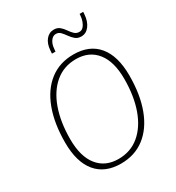

<svg xmlns="http://www.w3.org/2000/svg" viewBox="-213 -1029 1064 1164"><g transform="rotate(-30 319.5 -447.0)"><path d="M290 9Q178 9 118.5 -63Q59 -135 59 -271Q59 -405 96 -503.5Q133 -602 202.5 -655.5Q272 -709 369 -709Q481 -709 540.5 -637Q600 -565 600 -429Q600 -295 563 -196.5Q526 -98 456.5 -44.5Q387 9 290 9ZM291 -23Q376 -23 437 -74Q498 -125 530.5 -216Q563 -307 563 -427Q563 -548 511.5 -612.5Q460 -677 368 -677Q283 -677 222 -626Q161 -575 128.5 -484Q96 -393 96 -273Q96 -152 147.5 -87.5Q199 -23 291 -23ZM260 -778Q260 -781 259.5 -779Q259 -777 259.5 -779.5Q260 -782 261 -800Q264 -845 286 -872Q308 -899 342 -899Q366 -899 382 -885.5Q398 -872 410 -854Q422 -836 436 -822.5Q450 -809 470 -809Q487 -809 498.5 -822Q510 -835 516.5 -853.5Q523 -872 524 -888Q525 -896 525 -898Q525 -900 525 -903H550Q550 -900 550 -897Q550 -894 549 -885Q546 -839 523.5 -809Q501 -779 467 -779Q442 -779 426 -792.5Q410 -806 397 -824.5Q384 -843 371 -856.5Q358 -870 339 -870Q318 -870 303 -849Q288 -828 286 -795Q285 -782 284 -778H285Q285 -780 284.5 -776Q284 -772 284 -778Z"/></g></svg>

Font: Georama ExtraLight
Style: Italic
Weight: 200
Italic angle: -9°
Designer: Jean-Baptiste Levee
Foundry: Production Type
Version: Version 1.000